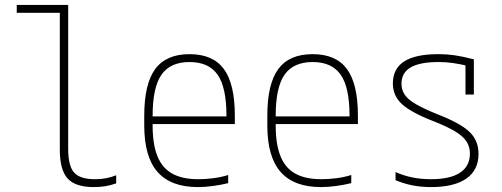

<svg xmlns="http://www.w3.org/2000/svg" viewBox="-20 -750 2040 780"><path d="M361 10Q286 10 254.5 -25Q223 -60 223 -142V-698H48V-730H257V-146Q257 -76 281 -49Q305 -22 366 -22Q391 -22 411.5 -26Q432 -30 452 -38V-5Q429 3 407.5 6.5Q386 10 361 10Z M784 10Q674 10 620 -51.5Q566 -113 566 -240V-280Q566 -409 610.5 -469.5Q655 -530 750 -530Q845 -530 889.5 -469.5Q934 -409 934 -280V-246H583V-277H911L900 -263V-279Q900 -395 864 -446.5Q828 -498 750 -498Q672 -498 636 -446.5Q600 -395 600 -279V-241Q600 -164 619.5 -115.5Q639 -67 680 -44.5Q721 -22 785 -22Q815 -22 846.5 -26Q878 -30 907 -39V-6Q879 1 846 5.5Q813 10 784 10Z M1284 10Q1174 10 1120 -51.5Q1066 -113 1066 -240V-280Q1066 -409 1110.5 -469.5Q1155 -530 1250 -530Q1345 -530 1389.5 -469.5Q1434 -409 1434 -280V-246H1083V-277H1411L1400 -263V-279Q1400 -395 1364 -446.5Q1328 -498 1250 -498Q1172 -498 1136 -446.5Q1100 -395 1100 -279V-241Q1100 -164 1119.5 -115.5Q1139 -67 1180 -44.5Q1221 -22 1285 -22Q1315 -22 1346.5 -26Q1378 -30 1407 -39V-6Q1379 1 1346 5.5Q1313 10 1284 10Z M1731 10Q1691 10 1655.5 3Q1620 -4 1587 -18V-51Q1621 -36 1656 -29Q1691 -22 1731 -22Q1809 -22 1849 -48.5Q1889 -75 1889 -126Q1889 -154 1875 -175.5Q1861 -197 1828.5 -216.5Q1796 -236 1740 -258Q1650 -293 1613 -327Q1576 -361 1576 -411Q1576 -471 1622 -500.5Q1668 -530 1761 -530Q1795 -530 1826.5 -525.5Q1858 -521 1905 -509V-366H1871V-507L1891 -480Q1848 -490 1820 -494Q1792 -498 1762 -498Q1685 -498 1648 -476Q1611 -454 1611 -410Q1611 -385 1624 -365.5Q1637 -346 1668.5 -327.5Q1700 -309 1754 -287Q1848 -251 1886 -215.5Q1924 -180 1924 -125Q1924 -59 1874.5 -24.5Q1825 10 1731 10Z"/></svg>

Font: M PLUS 1 Code ExtraLight
Style: Regular
Weight: 250
Designer: Coji Morishita
Foundry: UNDERFOREST DESIGN
Version: Version 1.002